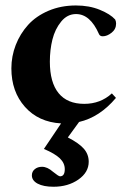

<svg xmlns="http://www.w3.org/2000/svg" viewBox="-20 -445 465 709"><path d="M177.7 244.6Q140.6 244.6 119.1 233.2Q97.7 221.7 97.7 202.6Q97.7 188.5 108.4 179.7Q119.1 170.9 135.3 170.9Q154.8 170.9 175.3 189Q196.3 206.1 201.7 206.1Q219.2 206.1 219.2 179.7Q219.2 157.2 200.9 139.6Q182.6 122.1 142.1 105L205.6 10.7Q122.1 5.9 72 -50.5Q22 -106.9 22 -192.4Q22 -237.3 38.1 -278.8Q54.2 -320.3 83.7 -353Q113.3 -385.7 159.2 -405.3Q205.1 -424.8 260.3 -424.8Q309.6 -424.8 348.4 -408.9Q387.2 -393.1 405.3 -373Q408.7 -366.2 408.7 -357.9Q408.7 -337.4 392.1 -324.2Q375.5 -311 359.4 -311Q348.6 -311 345.2 -319.8Q313 -393.1 260.7 -393.1Q228.5 -393.1 205.8 -365.2Q183.1 -337.4 173.6 -299.1Q164.1 -260.7 164.1 -217.3Q164.1 -140.6 196.3 -101.1Q228.5 -61.5 291 -61.5Q351.1 -61.5 393.1 -100.1L408.2 -83.5Q348.1 -12.2 272 5.4L230.5 62.5Q271.5 83.5 289.6 104.2Q307.6 125 307.6 152.3Q307.6 191.4 269.5 218Q231.4 244.6 177.7 244.6Z"/></svg>

Font: Elstob 18pt
Style: Bold
Weight: 700
Designer: Peter S. Baker
Version: Version 1.015